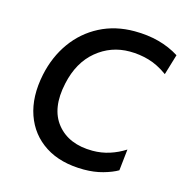

<svg xmlns="http://www.w3.org/2000/svg" viewBox="-83 -588 660 677"><g transform="rotate(15 247.0 -249.0)"><path d="M280.5 10Q195.5 10 139 -26.5Q82.5 -63 60 -127.5Q37.5 -192 55 -276Q69.5 -344.5 107 -396.8Q144.5 -449 201 -478.2Q257.5 -507.5 328 -507.5Q423 -507.5 492 -464L469.5 -389Q434 -414.5 400 -424.2Q366 -434 330 -434Q261.5 -434 209 -390.5Q156.5 -347 139 -266.5Q118 -171 162 -116.5Q206 -62 293 -62Q325 -62 354.8 -71.5Q384.5 -81 411 -98L402.5 -20Q382 -8 350 1Q318 10 280.5 10Z"/></g></svg>

Font: Commissioner
Style: Italic
Weight: 400
Italic angle: -12°
Designer: Kostas Bartsokas
Foundry: Kostas Bartsokas
Version: Version 1.000; ttfautohint (v1.8.3)